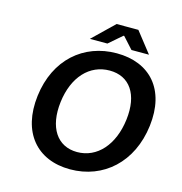

<svg xmlns="http://www.w3.org/2000/svg" viewBox="-119 -928 992 1048"><g transform="rotate(15 376.5 -404.0)"><path d="M370 12C558 12 704 -118 730 -330C756 -541 642 -666 454 -666C267 -666 122 -541 96 -330C70 -118 183 12 370 12ZM383 -89C270 -89 208 -183 226 -330C244 -476 328 -565 441 -565C554 -565 616 -476 598 -330C580 -183 496 -89 383 -89ZM390 -704 464 -768H468L526 -704H625L534 -820H411L291 -704Z"/></g></svg>

Font: Falling Sky
Style: ExtObl
Weight: 400
Designer: Paul D. Hunt
Foundry: Adobe Systems Incorporated
Version: Version 1.02